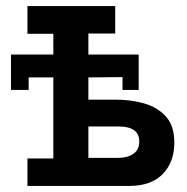

<svg xmlns="http://www.w3.org/2000/svg" viewBox="-20 -609 612 630"><path d="M70 1V-89H155V-355H74V-314H16V-430H155V-498H70V-589H358V-499H270V-430H435V-314H382V-356L270 -355V-282H360Q410 -282 453.5 -269.5Q497 -257 524.5 -226.5Q552 -196 552 -141Q552 -77 514 -38Q476 1 405 1ZM270 -91H367Q399 -91 418 -104.5Q437 -118 437 -145Q437 -170 419.5 -182Q402 -194 370 -194H270Z"/></svg>

Font: Podkova
Style: Bold
Weight: 700
Designer: Ilya Yudin
Foundry: Cyreal (www.cyreal.org)
Version: Version 2.102; ttfautohint (v1.8.1.43-b0c9)